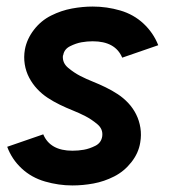

<svg xmlns="http://www.w3.org/2000/svg" viewBox="-20 -558 540 586"><path d="M201 8Q159 8 117.5 -4Q76 -16 46 -44Q16 -72 2 -110L112 -148Q133 -98 201 -98Q219 -98 236 -101Q253 -104 271 -113Q289 -122 292 -142Q295 -164 277 -179Q259 -194 240.5 -203.5Q222 -213 202 -221Q182 -229 162.5 -238.5Q143 -248 125.5 -259.5Q108 -271 93.5 -286.5Q79 -302 69 -321Q59 -340 55.5 -362Q52 -384 56 -407Q62 -439 83.5 -467Q105 -495 136 -510.5Q167 -526 199.5 -532Q232 -538 263 -538Q306 -538 347 -526Q388 -514 418 -486Q448 -458 463 -420L353 -382Q332 -432 263 -432Q246 -432 229 -429Q212 -426 194 -417Q176 -408 173 -390L172 -388Q170 -366 188 -351Q206 -336 224.5 -326.5Q243 -317 263 -309Q283 -301 302.5 -291.5Q322 -282 339.5 -270.5Q357 -259 371.5 -243.5Q386 -228 395.5 -209Q405 -190 408.5 -168Q412 -146 408 -123Q403 -91 381 -63Q359 -35 328.5 -19.5Q298 -4 265.5 2Q233 8 201 8Z"/></svg>

Font: Iosevka SS08
Style: Bold Italic
Weight: 700
Italic angle: -10°
Monospace: yes
Designer: Belleve Invis
Foundry: Belleve Invis
Version: 2.1.0; ttfautohint (v1.8.2)